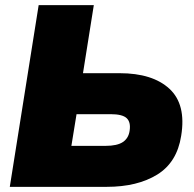

<svg xmlns="http://www.w3.org/2000/svg" viewBox="-20 -725 752 745"><path d="M18 0 130 -705H344L302 -441H444Q572 -441 637.5 -380.5Q703 -320 683 -198Q667 -95 590 -47.5Q513 0 394 0ZM257 -159H389Q435 -159 457 -174Q479 -189 483 -218Q488 -251 471.5 -266.5Q455 -282 409 -282H277Z"/></svg>

Font: Winston Black
Style: Italic
Weight: 900
Italic angle: -9°
Designer: Original fonts by Vernon Adams / Changes by Cristiano Sobral
Foundry: VOriginal fonts by Vernon Adams / Changes by Cristiano Sobral
Version: Version 2.503;July 17, 2020;FontCreator 13.0.0.2655 64-bit